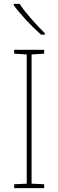

<svg xmlns="http://www.w3.org/2000/svg" viewBox="-20 -971 300 991"><path d="M81 -951H51V-944C85 -897 144 -834 192 -792H211V-800C168 -842 112 -904 81 -951ZM208 0V-20L143 -23V-690L208 -694V-714H53V-694L118 -690V-23L53 -20V0Z"/></svg>

Font: Noto Sans Arabic SemCond Thin
Style: Regular
Weight: 100
Width: 4
Designer: Monotype Design Team, Nadine Chahine, Nizar Qandah and Khaled Hosny
Foundry: Monotype Imaging Inc.
Version: Version 2.012